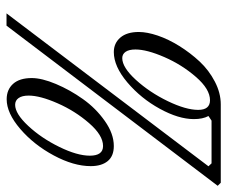

<svg xmlns="http://www.w3.org/2000/svg" viewBox="-76 -636 721 610"><g transform="rotate(90 285.0 -330.5)"><path d="M22 9.8 507.8 -631.8 498.5 -641.6H362.8L348.1 -631.8Q357.9 -613.8 357.9 -585.4Q357.9 -537.1 325 -477.1Q292 -417 241.2 -374Q190.4 -331.1 145 -331.1Q116.7 -331.1 98.9 -351.8Q81.1 -372.6 81.1 -410.6Q81.1 -436.5 92.5 -470.5Q104 -504.4 125.7 -539.3Q147.5 -574.2 175 -603.8Q202.6 -633.3 238.8 -652.1Q274.9 -670.9 311 -670.9H560.1L569.8 -661.1L61 9.8ZM297.9 -636.7Q262.7 -636.7 223.9 -592Q185.1 -547.4 160.9 -491.7Q136.7 -436 136.7 -399.9Q136.7 -379.4 144 -368.7Q151.4 -357.9 164.1 -357.9Q193.8 -357.9 233.4 -401.4Q272.9 -444.8 300.8 -502.4Q328.6 -560.1 328.6 -599.1Q328.6 -636.7 297.9 -636.7ZM443.4 -331.1Q475.6 -331.1 491.5 -311.5Q507.3 -292 507.3 -257.8Q507.3 -203.6 473.4 -140.4Q439.5 -77.1 389.2 -33.9Q338.9 9.3 294.9 9.3Q264.2 9.3 245.8 -11.2Q227.5 -31.7 227.5 -70.3Q227.5 -102.5 246.3 -147.2Q265.1 -191.9 294.2 -232.9Q323.2 -273.9 363.8 -302.5Q404.3 -331.1 443.4 -331.1ZM443.4 -296.9Q409.2 -296.9 370.6 -252.4Q332 -208 307.6 -152.3Q283.2 -96.7 283.2 -60.5Q283.2 -39.6 291 -28.6Q298.8 -17.6 312.5 -17.6Q340.8 -17.6 379.6 -59.3Q418.5 -101.1 446.3 -158Q474.1 -214.8 474.1 -254.9Q474.1 -296.9 443.4 -296.9Z"/></g></svg>

Font: Happy Times at the IKOB Italic
Style: Regular
Weight: 400
Designer: Lucas Le Bihan
Foundry: Lucas Le Bihan
Version: Version 1.000;PS 1.0;hotconv 1.0.88;makeotf.lib2.5.647800